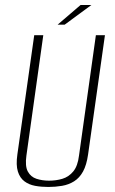

<svg xmlns="http://www.w3.org/2000/svg" viewBox="-20 -731 457 763"><path d="M172 12Q144 12 119.5 7.5Q95 3 77 -10.5Q59 -24 51 -49.5Q43 -75 49 -117L116 -591H152L85 -113Q79 -71 90.5 -49.5Q102 -28 125 -20.5Q148 -13 175 -13Q203 -13 228 -20.5Q253 -28 271 -49.5Q289 -71 294 -113L361 -591H397L330 -117Q324 -75 310 -49.5Q296 -24 274.5 -10.5Q253 3 226.5 7.5Q200 12 172 12ZM209 -633 300 -711H343L237 -633Z"/></svg>

Font: Alumni Sans Thin ExtraLight
Style: Italic
Weight: 250
Italic angle: -8°
Version: Version 1.016